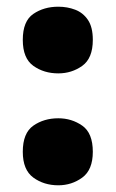

<svg xmlns="http://www.w3.org/2000/svg" viewBox="-20 -538 345 573"><path d="M48 -85Q48 -141 79.5 -163Q111 -185 154 -185Q194 -185 225.5 -163Q257 -141 257 -85Q257 -31 225.5 -8Q194 15 154 15Q111 15 79.5 -8Q48 -31 48 -85ZM48 -419Q48 -475 79.5 -496.5Q111 -518 154 -518Q181 -518 204.5 -509Q228 -500 242.5 -478.5Q257 -457 257 -419Q257 -364 225.5 -341.5Q194 -319 154 -319Q111 -319 79.5 -341.5Q48 -364 48 -419Z"/></svg>

Font: Noto Sans Armenian Black
Style: Regular
Weight: 900
Version: Version 2.007